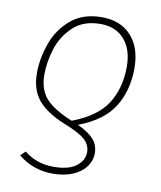

<svg xmlns="http://www.w3.org/2000/svg" viewBox="-82 -597 725 863"><g transform="rotate(10 280.0 -165.5)"><path d="M59 144 81 123Q137 169 215 169Q284 169 318.5 142.5Q353 116 353 78Q353 45 327 21.5Q301 -2 235 -28Q148 -63 108.5 -110Q69 -157 69 -233Q69 -298 92.5 -366.5Q116 -435 171 -483Q226 -531 314 -531Q400 -531 448.5 -477Q497 -423 497 -331Q497 -228 450 -153Q403 -78 291 -36Q342 -12 365 14Q388 40 388 78Q388 110 368 138Q348 166 309 183Q270 200 215 200Q171 200 131 185.5Q91 171 59 144ZM462 -331Q462 -409 422.5 -454.5Q383 -500 313 -500Q235 -500 188 -455.5Q141 -411 122 -350Q103 -289 103 -233Q103 -165 138.5 -124.5Q174 -84 260 -49Q373 -92 417.5 -163Q462 -234 462 -331Z"/></g></svg>

Font: FiraGO UltraLight
Style: Italic
Weight: 200
Italic angle: -8°
Designer: bBox Type GmbH
Foundry: bBox Type GmbH
Version: Version 1.001